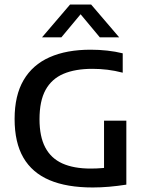

<svg xmlns="http://www.w3.org/2000/svg" viewBox="-20 -822 648 848"><path d="M389.5 6Q275 6 198.5 -26.5Q122 -59 83.2 -125.8Q44.5 -192.5 44.5 -296.5Q44.5 -400.5 84.2 -468.2Q124 -536 199 -569.2Q274 -602.5 380 -602.5Q417.5 -602.5 453.8 -598.5Q490 -594.5 522 -586.5V-501Q487.5 -510 454.5 -514Q421.5 -518 388 -518Q312 -518 260 -495.8Q208 -473.5 181.2 -424.8Q154.5 -376 154.5 -295.5Q154.5 -219 179.8 -171Q205 -123 255.2 -100.2Q305.5 -77.5 380.5 -77.5Q406.5 -77.5 433.8 -79.8Q461 -82 483 -86L439.5 -47.5V-289H538V-6.5Q499.5 -0.5 462 2.8Q424.5 6 389.5 6ZM165.5 -657 289.5 -802H382.5L506.5 -657H421L326 -771H346L251 -657Z"/></svg>

Font: Encode Sans SC Condensed Thin Medium
Style: Regular
Weight: 500
Version: Version 3.002